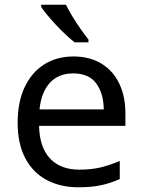

<svg xmlns="http://www.w3.org/2000/svg" viewBox="-20 -786 604 816"><path d="M292 -546Q361 -546 410.5 -516Q460 -486 486.5 -431.5Q513 -377 513 -304V-251H146Q148 -160 192.5 -112.5Q237 -65 317 -65Q368 -65 407.5 -74.5Q447 -84 489 -102V-25Q448 -7 408 1.5Q368 10 313 10Q237 10 178.5 -21Q120 -52 87.5 -113.5Q55 -175 55 -264Q55 -352 84.5 -415Q114 -478 167.5 -512Q221 -546 292 -546ZM291 -474Q228 -474 191.5 -433.5Q155 -393 148 -321H421Q420 -389 389 -431.5Q358 -474 291 -474ZM260 -766Q271 -744 287.5 -716.5Q304 -689 322.5 -663Q341 -637 356 -618V-606H297Q274 -624 245 -652.5Q216 -681 191.5 -709.5Q167 -738 155 -756V-766Z"/></svg>

Font: Noto Sans Tifinagh Hawad
Style: Regular
Weight: 400
Designer: JamraPatel
Foundry: JamraPatel LLC
Version: Version 2.006; ttfautohint (v1.8.4.7-5d5b)